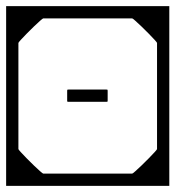

<svg xmlns="http://www.w3.org/2000/svg" viewBox="-40 -606 572 626"><path d="M-20 -279H20V-120Q20 -118.5 27.8 -110Q35.5 -101.5 47 -89.8Q58.5 -78 70.5 -66.5Q82.5 -55 91 -47.5Q99.5 -40 101 -40Q101 -40 101 -40Q101 -40 101 -40Q101 -40 101 -40Q101 -40 101 -40Q107 -40 123.2 -40Q139.5 -40 160.2 -40Q181 -40 201.2 -40Q221.5 -40 235.5 -40Q249.5 -40 252 -40Q252 -30.5 252 -20.2Q252 -10 252 0Q252 0 252 0Q252 0 252 0Q252 0 252 0Q252 0 252 0Q252 0 252 0Q252 0 232.2 0Q212.5 0 181.8 0Q151 0 116 0Q81 0 50.2 0Q19.5 0 -0.2 0Q-20 0 -20 0Q-20 0 -20 0Q-20 0 -20 0Q-20 0 -20 0Q-20 0 -20 0Q-20 0 -20 -14Q-20 -28 -20 -52Q-20 -76 -20 -105.5Q-20 -135 -20 -166.2Q-20 -197.5 -20 -227Q-20 -256.5 -20 -279ZM512 -279Q512 -256.5 512 -227Q512 -197.5 512 -166.2Q512 -135 512 -105.5Q512 -76 512 -52Q512 -28 512 -14Q512 0 512 0Q512 0 512 0Q512 0 512 0Q512 0 512 0Q512 0 512 0Q512 0 492.2 0Q472.5 0 441.8 0Q411 0 376 0Q341 0 310.2 0Q279.5 0 259.8 0Q240 0 240 0Q240 0 240 0Q240 0 240 0Q240 0 240 0Q240 0 240 0Q240 0 240 0Q240 -10 240 -20.2Q240 -30.5 240 -40Q242.5 -40 256.5 -40Q270.5 -40 290.8 -40Q311 -40 331.8 -40Q352.5 -40 368.8 -40Q385 -40 391 -40Q391 -40 391 -40Q391 -40 391 -40Q391 -40 391 -40Q391 -40 391 -40Q392.5 -40 401 -47.5Q409.5 -55 421.5 -66.5Q433.5 -78 445 -89.8Q456.5 -101.5 464.2 -110Q472 -118.5 472 -120V-279ZM-20 -307Q-20 -330 -20 -359Q-20 -388 -20 -419.5Q-20 -451 -20 -480.5Q-20 -510 -20 -534Q-20 -558 -20 -572Q-20 -586 -20 -586Q-20 -586 -20 -586Q-20 -586 -20 -586Q-20 -586 -20 -586Q-20 -586 -20 -586Q-20 -586 -0.2 -586Q19.5 -586 50.2 -586Q81 -586 116 -586Q151 -586 181.8 -586Q212.5 -586 232.2 -586Q252 -586 252 -586Q252 -586 252 -586Q252 -586 252 -586Q252 -586 252 -586Q252 -586 252 -586Q252 -586 252 -586Q252 -576.5 252 -566.2Q252 -556 252 -546Q249.5 -546 235.5 -546Q221.5 -546 201.2 -546Q181 -546 160.2 -546Q139.5 -546 123.2 -546Q107 -546 101 -546Q101 -546 101 -546Q101 -546 101 -546Q101 -546 101 -546Q101 -546 101 -546Q99.5 -546 91 -538.5Q82.5 -531 70.5 -519.5Q58.5 -508 47 -496.2Q35.5 -484.5 27.8 -476Q20 -467.5 20 -466V-307ZM512 -307H472V-466Q472 -467.5 464.2 -476Q456.5 -484.5 445 -496.2Q433.5 -508 421.5 -519.5Q409.5 -531 401 -538.5Q392.5 -546 391 -546Q391 -546 391 -546Q391 -546 391 -546Q391 -546 391 -546Q391 -546 391 -546Q385 -546 368.8 -546Q352.5 -546 331.8 -546Q311 -546 290.8 -546Q270.5 -546 256.5 -546Q242.5 -546 240 -546Q240 -556 240 -566.2Q240 -576.5 240 -586Q240 -586 240 -586Q240 -586 240 -586Q240 -586 240 -586Q240 -586 240 -586Q240 -586 240 -586Q240 -586 259.8 -586Q279.5 -586 310.2 -586Q341 -586 376 -586Q411 -586 441.8 -586Q472.5 -586 492.2 -586Q512 -586 512 -586Q512 -586 512 -586Q512 -586 512 -586Q512 -586 512 -586Q512 -586 512 -586Q512 -586 512 -572Q512 -558 512 -534Q512 -510 512 -480.5Q512 -451 512 -419.5Q512 -388 512 -359Q512 -330 512 -307ZM512 -188H472Q472 -188 472 -203.8Q472 -219.5 472 -240.5Q472 -261.5 472 -277.2Q472 -293 472 -293Q472 -293 472 -293Q472 -293 472 -293Q472 -293 472 -293Q472 -293 472 -293Q472 -293 472 -308.8Q472 -324.5 472 -345.5Q472 -366.5 472 -382.2Q472 -398 472 -398H512ZM-20 -188V-398H20Q20 -398 20 -382.2Q20 -366.5 20 -345.5Q20 -324.5 20 -308.8Q20 -293 20 -293Q20 -293 20 -293Q20 -293 20 -293Q20 -293 20 -293Q20 -293 20 -293Q20 -293 20 -277.2Q20 -261.5 20 -240.5Q20 -219.5 20 -203.8Q20 -188 20 -188ZM307 -314Q307 -314 307 -314Q307 -314 307 -314Q307 -314 307 -314Q307 -314 307 -314Q307 -314 307 -314Q307 -314 307 -314Q307 -314 307 -314Q310 -314 310.5 -313.5Q311 -313 311 -310Q311 -304.5 311 -299.2Q311 -294 311 -288.8Q311 -283.5 311 -278Q311 -275 310.5 -274.5Q310 -274 307 -274Q307 -274 307 -274Q307 -274 307 -274Q307 -274 307 -274Q307 -274 307 -274Q307 -274 307 -274Q307 -274 307 -274Q307 -274 307 -274Q307 -274 288.2 -274Q269.5 -274 245 -274Q220.5 -274 201.8 -274Q183 -274 183 -274Q183 -274 183 -274Q183 -274 183 -274Q180 -274 179.5 -274.5Q179 -275 179 -278Q179 -283.5 179 -288.8Q179 -294 179 -299.2Q179 -304.5 179 -310Q179 -313 179.5 -313.5Q180 -314 183 -314Q183 -314 183 -314Q183 -314 183 -314Q183 -314 201.8 -314Q220.5 -314 245 -314Q269.5 -314 288.2 -314Q307 -314 307 -314Z"/></svg>

Font: Honk
Style: Regular
Weight: 400
Designer: Noopur Datye & Yesha Goshar
Foundry: Ek Type
Version: Version 1.000